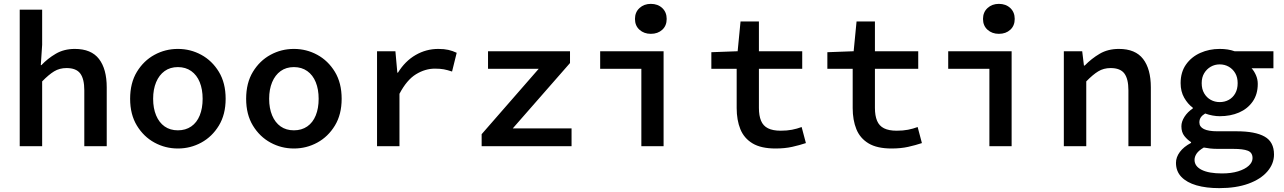

<svg xmlns="http://www.w3.org/2000/svg" viewBox="-20 -756 6640 993"><path d="M82 0V-706H198V-524L191 -419H194Q226 -453 268.5 -478Q311 -503 367 -503Q452 -503 492 -451Q532 -399 532 -304V0H416V-289Q416 -348 395 -376Q374 -404 324 -404Q288 -404 260 -387Q232 -370 198 -335V0Z M900 12Q835 12 779 -18.5Q723 -49 688 -106.5Q653 -164 653 -245Q653 -327 688 -384.5Q723 -442 779 -472.5Q835 -503 900 -503Q965 -503 1021 -472.5Q1077 -442 1112 -384.5Q1147 -327 1147 -245Q1147 -164 1112 -106.5Q1077 -49 1021 -18.5Q965 12 900 12ZM900 -82Q940 -82 969 -102Q998 -122 1013 -159Q1028 -196 1028 -245Q1028 -294 1013 -331Q998 -368 969 -388.5Q940 -409 900 -409Q860 -409 831.5 -388.5Q803 -368 787.5 -331Q772 -294 772 -245Q772 -196 787.5 -159Q803 -122 831.5 -102Q860 -82 900 -82Z M1500 12Q1435 12 1379 -18.5Q1323 -49 1288 -106.5Q1253 -164 1253 -245Q1253 -327 1288 -384.5Q1323 -442 1379 -472.5Q1435 -503 1500 -503Q1565 -503 1621 -472.5Q1677 -442 1712 -384.5Q1747 -327 1747 -245Q1747 -164 1712 -106.5Q1677 -49 1621 -18.5Q1565 12 1500 12ZM1500 -82Q1540 -82 1569 -102Q1598 -122 1613 -159Q1628 -196 1628 -245Q1628 -294 1613 -331Q1598 -368 1569 -388.5Q1540 -409 1500 -409Q1460 -409 1431.5 -388.5Q1403 -368 1387.5 -331Q1372 -294 1372 -245Q1372 -196 1387.5 -159Q1403 -122 1431.5 -102Q1460 -82 1500 -82Z M1930 0V-491H2025L2035 -380H2038Q2075 -440 2129.5 -471.5Q2184 -503 2247 -503Q2277 -503 2299 -498Q2321 -493 2342 -483L2318 -386Q2294 -394 2275.5 -397.5Q2257 -401 2229 -401Q2179 -401 2131.5 -372Q2084 -343 2046 -271V0Z M2471 0V-62L2766 -400H2504V-491H2928V-430L2632 -92H2936V0Z M3297 0V-400H3084V-491H3412V0ZM3346 -581Q3311 -581 3287.5 -602Q3264 -623 3264 -658Q3264 -693 3287.5 -714.5Q3311 -736 3346 -736Q3382 -736 3405 -714.5Q3428 -693 3428 -658Q3428 -623 3405 -602Q3382 -581 3346 -581Z M3991 12Q3916 12 3872 -14.5Q3828 -41 3809 -88Q3790 -135 3790 -197V-400H3659V-486L3795 -491L3810 -645H3905V-491H4129V-400H3905V-198Q3905 -158 3916 -131.5Q3927 -105 3952 -92.5Q3977 -80 4018 -80Q4050 -80 4076 -85Q4102 -90 4126 -99L4148 -16Q4115 -5 4077 3.5Q4039 12 3991 12Z M4591 12Q4516 12 4472 -14.5Q4428 -41 4409 -88Q4390 -135 4390 -197V-400H4259V-486L4395 -491L4410 -645H4505V-491H4729V-400H4505V-198Q4505 -158 4516 -131.5Q4527 -105 4552 -92.5Q4577 -80 4618 -80Q4650 -80 4676 -85Q4702 -90 4726 -99L4748 -16Q4715 -5 4677 3.5Q4639 12 4591 12Z M5097 0V-400H4884V-491H5212V0ZM5146 -581Q5111 -581 5087.5 -602Q5064 -623 5064 -658Q5064 -693 5087.5 -714.5Q5111 -736 5146 -736Q5182 -736 5205 -714.5Q5228 -693 5228 -658Q5228 -623 5205 -602Q5182 -581 5146 -581Z M5482 0V-491H5577L5586 -417H5590Q5625 -453 5667.5 -478Q5710 -503 5767 -503Q5852 -503 5892 -451Q5932 -399 5932 -304V0H5816V-289Q5816 -348 5795 -376Q5774 -404 5724 -404Q5688 -404 5660 -387Q5632 -370 5598 -335V0Z M6286 217Q6218 217 6168 202.5Q6118 188 6090 159Q6062 130 6062 86Q6062 57 6082 30Q6102 3 6140 -17V-21Q6121 -33 6105.5 -52.5Q6090 -72 6090 -103Q6090 -127 6106 -152Q6122 -177 6149 -195V-199Q6123 -218 6104.5 -250.5Q6086 -283 6086 -326Q6086 -383 6114 -422.5Q6142 -462 6188 -482.5Q6234 -503 6288 -503Q6332 -503 6365 -491H6566V-403H6453Q6466 -389 6475.5 -367.5Q6485 -346 6485 -322Q6485 -268 6458.5 -230.5Q6432 -193 6388 -174Q6344 -155 6288 -155Q6271 -155 6251.5 -158.5Q6232 -162 6213 -169Q6198 -160 6190.5 -149Q6183 -138 6183 -123Q6183 -100 6206.5 -88.5Q6230 -77 6276 -77H6376Q6472 -77 6520.5 -49.5Q6569 -22 6569 43Q6569 91 6534.5 131Q6500 171 6436.5 194Q6373 217 6286 217ZM6288 -228Q6314 -228 6335 -239.5Q6356 -251 6368.5 -273Q6381 -295 6381 -326Q6381 -356 6368.5 -377.5Q6356 -399 6335 -411Q6314 -423 6288 -423Q6263 -423 6242 -411Q6221 -399 6208 -377.5Q6195 -356 6195 -326Q6195 -295 6208 -273Q6221 -251 6242 -239.5Q6263 -228 6288 -228ZM6300 141Q6348 141 6383.5 130Q6419 119 6438.5 101Q6458 83 6458 62Q6458 33 6433.5 23.5Q6409 14 6359 14H6281Q6257 14 6239 12Q6221 10 6206 7Q6180 22 6169 38Q6158 54 6158 71Q6158 104 6195 122.5Q6232 141 6300 141Z"/></svg>

Font: Source Code Pro SemiBold
Style: Regular
Weight: 600
Monospace: yes
Designer: Paul D. Hunt, Teo Tuominen
Foundry: Adobe Systems Incorporated
Version: Version 1.018;hotconv 1.0.116;makeotfexe 2.5.65601